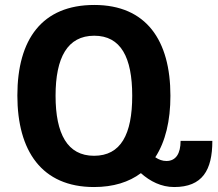

<svg xmlns="http://www.w3.org/2000/svg" viewBox="-20 -744 880 774"><path d="M359 10C437 10 500 -10 548 -46C585 -13 630 10 682 10C796 10 836 -58 836 -176H708C708 -125 689 -95 651 -95C635 -95 621 -100 606 -110C647 -173 667 -257 667 -358C667 -581 570 -724 360 -724C150 -724 50 -586 50 -359C50 -136 148 10 359 10ZM359 -116C252 -116 204 -204 204 -358C204 -512 252 -600 360 -600C467 -600 513 -513 513 -358C513 -202 467 -116 359 -116Z"/></svg>

Font: Noto Sans Georgian SemiCondensed Bold
Style: Regular
Weight: 700
Width: 4
Designer: Monotype Design Team, Akaki Razmadze
Foundry: Google LLC
Version: Version 2.005